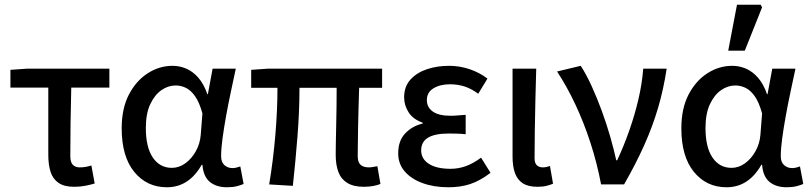

<svg xmlns="http://www.w3.org/2000/svg" viewBox="-20 -779 3424 811"><path d="M293 10Q252 10 228 -6Q204 -22 194 -52Q184 -82 184 -125V-409H24V-484L95 -489H442V-409H281Q279 -332 278 -258Q277 -184 277 -119Q277 -94 287.5 -83Q298 -72 317 -72Q329 -72 341 -74Q353 -76 366 -80L380 -4Q364 1 341.5 5.5Q319 10 293 10Z M685 12Q600 12 547 -53Q494 -118 494 -237Q494 -321 524.5 -379.5Q555 -438 604 -469.5Q653 -501 709 -501Q739 -501 767 -489Q795 -477 818 -450.5Q841 -424 856 -381H858L878 -489H976Q966 -442 955 -390.5Q944 -339 935 -289Q926 -239 920 -195Q914 -151 914 -119Q914 -94 928 -81.5Q942 -69 962 -69Q970 -69 978.5 -71Q987 -73 995 -76L1009 -2Q998 3 980.5 7.5Q963 12 939 12Q894 12 866.5 -10.5Q839 -33 835 -83H832Q778 12 685 12ZM706 -70Q736 -70 762.5 -89Q789 -108 807 -140Q825 -172 828 -210L835 -300Q822 -347 804 -372.5Q786 -398 765 -408Q744 -418 722 -418Q690 -418 661.5 -398Q633 -378 614.5 -338.5Q596 -299 596 -238Q596 -157 625.5 -113.5Q655 -70 706 -70Z M1517 10Q1474 10 1447.5 -6Q1421 -22 1409.5 -52Q1398 -82 1398 -125Q1398 -141 1398.5 -173Q1399 -205 1400 -245.5Q1401 -286 1401.5 -328.5Q1402 -371 1402 -408H1245Q1245 -310 1236.5 -202.5Q1228 -95 1217 6L1117 0Q1134 -102 1143 -208Q1152 -314 1152 -408H1041V-484L1112 -489H1594V-408H1497Q1496 -369 1494.5 -325Q1493 -281 1492.5 -239.5Q1492 -198 1491.5 -166Q1491 -134 1491 -119Q1491 -94 1503 -83Q1515 -72 1538 -72Q1545 -72 1554 -73.5Q1563 -75 1574 -77L1587 -2Q1575 3 1557 6.5Q1539 10 1517 10Z M1874 12Q1813 12 1765 -5.5Q1717 -23 1689.5 -55Q1662 -87 1662 -131Q1662 -185 1692 -216Q1722 -247 1765 -257V-261Q1725 -275 1706 -304.5Q1687 -334 1687 -368Q1687 -413 1713.5 -442.5Q1740 -472 1783 -486.5Q1826 -501 1877 -501Q1921 -501 1963 -487Q2005 -473 2039 -447L2000 -383Q1972 -404 1943 -413.5Q1914 -423 1881 -423Q1839 -423 1811 -406Q1783 -389 1783 -356Q1783 -326 1808 -308Q1833 -290 1884 -290Q1899 -290 1914 -291.5Q1929 -293 1947 -294V-212Q1928 -214 1910.5 -214.5Q1893 -215 1876 -215Q1817 -215 1788 -197.5Q1759 -180 1759 -144Q1759 -108 1791.5 -87Q1824 -66 1883 -66Q1916 -66 1947 -77Q1978 -88 2012 -113L2052 -49Q2007 -15 1966 -1.5Q1925 12 1874 12Z M2250 10Q2211 10 2188 -5Q2165 -20 2155 -48.5Q2145 -77 2145 -117V-489H2245Q2243 -425 2241.5 -358Q2240 -291 2239 -228Q2238 -165 2238 -111Q2238 -90 2247.5 -81Q2257 -72 2273 -72Q2280 -72 2287.5 -73.5Q2295 -75 2303 -78L2316 -3Q2304 2 2288.5 6Q2273 10 2250 10Z M2519 0Q2502 -90 2474 -176Q2446 -262 2410 -338.5Q2374 -415 2333 -477L2433 -501Q2457 -464 2479.5 -414.5Q2502 -365 2522 -310.5Q2542 -256 2557.5 -202Q2573 -148 2583 -102H2587Q2615 -162 2638 -227.5Q2661 -293 2676.5 -359Q2692 -425 2697 -489H2796Q2783 -403 2760 -324.5Q2737 -246 2701.5 -166.5Q2666 -87 2616 0Z M3049 12Q2964 12 2911 -53Q2858 -118 2858 -237Q2858 -321 2888.5 -379.5Q2919 -438 2968 -469.5Q3017 -501 3073 -501Q3103 -501 3131 -489Q3159 -477 3182 -450.5Q3205 -424 3220 -381H3222L3242 -489H3340Q3330 -442 3319 -390.5Q3308 -339 3299 -289Q3290 -239 3284 -195Q3278 -151 3278 -119Q3278 -94 3292 -81.5Q3306 -69 3326 -69Q3334 -69 3342.5 -71Q3351 -73 3359 -76L3373 -2Q3362 3 3344.5 7.5Q3327 12 3303 12Q3258 12 3230.5 -10.5Q3203 -33 3199 -83H3196Q3142 12 3049 12ZM3070 -70Q3100 -70 3126.5 -89Q3153 -108 3171 -140Q3189 -172 3192 -210L3199 -300Q3186 -347 3168 -372.5Q3150 -398 3129 -408Q3108 -418 3086 -418Q3054 -418 3025.5 -398Q2997 -378 2978.5 -338.5Q2960 -299 2960 -238Q2960 -157 2989.5 -113.5Q3019 -70 3070 -70ZM3056 -565 3093 -759H3193L3199 -748L3126 -565Z"/></svg>

Font: Source Sans 3 Medium
Style: Regular
Weight: 500
Designer: Paul D. Hunt
Foundry: Adobe
Version: Version 3.052;hotconv 1.1.0;makeotfexe 2.6.0